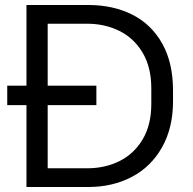

<svg xmlns="http://www.w3.org/2000/svg" viewBox="-20 -759 773 769"><path d="M673 -396V-353Q673 -247 629 -169Q585 -91 508 -50.5Q431 -10 333 -10H86V-338H9V-416H86V-739H333Q433 -739 509.5 -700.5Q586 -662 629.5 -585Q673 -508 673 -396ZM329 -664H171V-416H366V-338H171V-85H329Q401 -85 459 -114Q517 -143 551.5 -201Q586 -259 586 -343V-405Q586 -489 551.5 -547.5Q517 -606 458.5 -635Q400 -664 329 -664Z"/></svg>

Font: Kakao Big Sans
Style: Regular
Weight: 400
Designer: Park Young-rak; Lee Sang-min; Kim Jung-jin; Min Bon; Park Min-gyu;
Foundry: Kakao Corporation
Version: Version 2.003